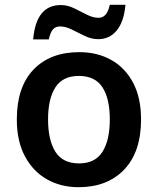

<svg xmlns="http://www.w3.org/2000/svg" viewBox="-20 -769 657 799"><path d="M567 -272Q567 -137 497 -63.5Q427 10 307 10Q233 10 175 -23Q117 -56 83.5 -119Q50 -182 50 -272Q50 -407 119.5 -479.5Q189 -552 310 -552Q385 -552 443 -519.5Q501 -487 534 -424.5Q567 -362 567 -272ZM180 -272Q180 -186 210.5 -137.5Q241 -89 309 -89Q376 -89 406.5 -137.5Q437 -186 437 -272Q437 -358 406.5 -405.5Q376 -453 308 -453Q241 -453 210.5 -405.5Q180 -358 180 -272ZM118 -605Q130 -748 233 -748Q261 -748 288.5 -734.5Q316 -721 341.5 -708Q367 -695 390 -695Q407 -695 418.5 -707Q430 -719 437 -749H502Q496 -679 466 -642.5Q436 -606 389 -606Q360 -606 332.5 -619.5Q305 -633 279 -646Q253 -659 230 -659Q212 -659 201 -647.5Q190 -636 183 -605Z"/></svg>

Font: Noto Sans Meetei Mayek SemiBold
Style: Regular
Weight: 600
Designer: Monotype Design Team and Neelakash Kshetrimayum
Foundry: Monotype Imaging Inc.
Version: Version 2.002; ttfautohint (v1.8.4.7-5d5b)